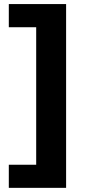

<svg xmlns="http://www.w3.org/2000/svg" viewBox="-20 -761 449 939"><path d="M303.3 -741.1V157.7H23.1V44.7H157V-627.8H23.1V-741.1Z"/></svg>

Font: Inter UI
Style: Bold
Weight: 700
Designer: Rasmus Andersson
Foundry: rsms
Version: 3.2;8d6f07862